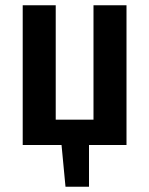

<svg xmlns="http://www.w3.org/2000/svg" viewBox="-20 -549 565 727"><path d="M459 -529V0H317V158H228L213 0H66V-529H191V-96H334V-529Z"/></svg>

Font: Fira Sans Condensed Medium
Style: Regular
Weight: 500
Width: 3
Designer: Carrois Corporate & Edenspiekermann AG
Foundry: Carrois Corporate GbR & Edenspiekermann AG
Version: Version 4.203;PS 004.203;hotconv 1.0.88;makeotf.lib2.5.64775